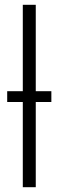

<svg xmlns="http://www.w3.org/2000/svg" viewBox="-20 -780 245 800"><path d="M75 0V-355H10V-400H75V-760H129V-400H194V-355H129V0Z"/></svg>

Font: Noto Sans Condensed Light
Style: Regular
Weight: 300
Width: 3
Designer: Monotype Design Team
Foundry: Monotype Imaging Inc.
Version: Version 2.013; ttfautohint (v1.8.4.7-5d5b)